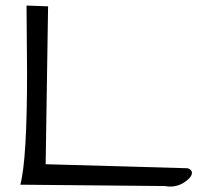

<svg xmlns="http://www.w3.org/2000/svg" viewBox="-20 -690 732 696"><path d="M78.1 -426.8 76.2 -669.9 154.3 -667 145.5 -94.7 660.2 -80.1Q675.8 -75.2 675.8 -63.5Q675.8 -51.8 661.1 -39.1Q632.8 -13.7 596.7 -13.7Q587.9 -13.7 578.1 -15.6L53.7 -20.5Q78.1 -111.3 78.1 -426.8Z"/></svg>

Font: Architects Daughter
Style: Regular
Weight: 400
Designer: Kimberly Geswein
Foundry: Kimberly Geswein
Version: Version 1.003 2010